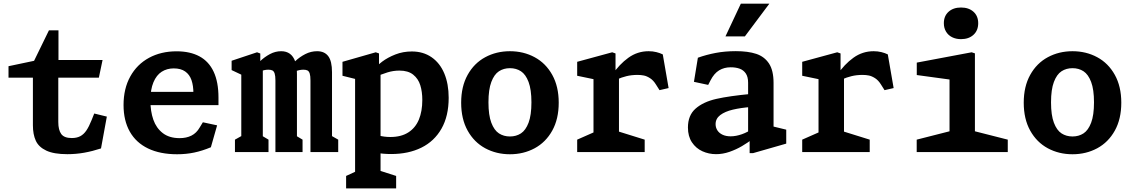

<svg xmlns="http://www.w3.org/2000/svg" viewBox="-20 -838 6240 1058"><path d="M161.3 -147.9V-433.2L183.8 -410.2H26.9V-473.2L210.6 -511.9L157.7 -482.2L249.7 -670.9H302.2V-484.4L279.8 -507.5H545.2L524.8 -410.2H279.3L301.2 -433.2V-165.6Q301.2 -121.8 317.5 -99.5Q333.8 -77.2 376 -77.3Q403 -77.4 422.1 -87.4Q441.2 -97.4 455.7 -118.6Q470.2 -139.8 485 -176.7L499.3 -212.5L568.7 -195.5L536.6 -20.1Q489.7 -4.7 443.9 3.5Q398.1 11.6 351.2 11.6Q276.9 11.6 235.1 -8.1Q193.2 -27.8 177.3 -62.6Q161.3 -97.3 161.3 -147.9Z M660.8 -259.2Q660.8 -349.7 697.9 -416.6Q735 -483.6 801.3 -519.5Q867.7 -555.3 953.1 -555.3Q1027.7 -555.3 1079.2 -527.4Q1130.8 -499.5 1157.3 -442.8Q1183.9 -386 1183.9 -300.3V-258.5H797.1V-331.6H1063.5L1045.8 -304.7V-322.4Q1045.8 -365.9 1035.2 -396.5Q1024.6 -427.2 1000.5 -444.1Q976.5 -461.1 937.3 -461.1Q899.8 -461.1 871 -442.7Q842.2 -424.3 825.5 -384.6Q808.8 -344.9 808.8 -284.2Q808.8 -224.8 824.9 -178.6Q841 -132.4 876.9 -104.6Q912.8 -76.8 969.8 -76.8Q1007.2 -76.8 1035 -90.8Q1062.9 -104.8 1080.4 -135.5L1097.9 -164.2L1176.4 -147.3L1142 -26.5Q1094.6 -6.7 1049.8 2.7Q1005.1 12 955.9 12Q862.2 12 795.9 -19.9Q729.6 -51.8 695.2 -112.8Q660.8 -173.8 660.8 -259.2Z M1458.2 -454Q1437.6 -454 1413.9 -444.4Q1390.2 -434.8 1361.8 -417.4V-444.5Q1388.8 -477.1 1413.3 -500.7Q1437.8 -524.2 1467.5 -540Q1497.2 -555.8 1529.2 -555.8Q1558.1 -555.8 1577.3 -541.7Q1596.6 -527.6 1606.5 -499.7Q1616.3 -471.8 1616.3 -429.8V-50.8L1583.8 -106.6L1647.2 -68.5V0H1497.7V-394.8Q1497.7 -419.9 1493.5 -432.7Q1489.4 -445.5 1481.1 -449.8Q1472.8 -454 1458.2 -454ZM1651.4 -454Q1630.3 -454 1606.5 -444.4Q1582.7 -434.8 1555 -417.4V-444.5Q1582.1 -477.5 1606.8 -500.9Q1631.5 -524.2 1662.4 -540Q1693.3 -555.8 1727.4 -555.8Q1768.1 -555.8 1788.8 -528.5Q1809.5 -501.2 1809.5 -440.2V-50.8L1776.8 -106.6L1843.7 -68.5V0H1690.8V-394.8Q1690.8 -419.9 1686.7 -432.7Q1682.6 -445.5 1674.3 -449.8Q1666 -454 1651.4 -454ZM1274.7 -68.5 1342.8 -106.6 1309.6 -50.4V-450.4L1342 -411.3L1256.3 -451.8V-503.2L1396.4 -549.9L1414.3 -543.2V-483.6L1428.2 -476.6V-50.8L1395.7 -106.6L1459.6 -68.5V0H1274.7Z M1887.2 131.5 1969.8 93.4 1936.7 149.6V-434.6L1969.1 -395.1L1867.2 -420.5V-497.4L2050.6 -549.9L2068.5 -543.5V-443.1L2077 -436.1V149.2L2044.4 93.4L2162.9 131.5V200H1887.2ZM1977.7 -13.8V-122.6Q1984.4 -119.8 1992.3 -116.5Q2033.4 -100.4 2064.8 -91.8Q2096.1 -83.1 2131.2 -83.1Q2190.6 -83.1 2229.9 -108.3Q2269.2 -133.4 2288.2 -179Q2307.1 -224.6 2307.1 -287.2Q2307.1 -332.8 2295.9 -368.5Q2284.8 -404.2 2256.9 -426.6Q2229 -449 2181.4 -449Q2147.1 -449 2114.9 -439Q2082.8 -428.9 2038.7 -410.5L2030.3 -449.1Q2054.8 -475.2 2085.8 -498.3Q2116.7 -521.4 2158.7 -537.9Q2200.8 -554.4 2249.4 -554.4Q2312.2 -554.4 2358.2 -522.6Q2404.2 -490.8 2428.3 -433.2Q2452.4 -375.6 2452.4 -299.1Q2452.4 -198.8 2412.9 -129.2Q2373.3 -59.6 2302 -24.4Q2230.6 10.8 2135.8 10.8Q2091.5 10.8 2052 3.7Q2012.5 -3.4 1977.7 -13.8Z M2521.2 -272.1Q2521.2 -361.4 2556.9 -425.5Q2592.6 -489.7 2653.8 -522.7Q2715.1 -555.8 2790 -555.8Q2864.9 -555.8 2926.2 -522.7Q2987.4 -489.7 3023.1 -425.5Q3058.8 -361.4 3058.8 -272.1Q3058.8 -182.3 3023.1 -118.2Q2987.4 -54.1 2926.2 -21Q2864.9 12 2790 12Q2715.1 12 2653.8 -21Q2592.6 -54.1 2556.9 -118.2Q2521.2 -182.3 2521.2 -272.1ZM2908.4 -274.2Q2908.4 -344.6 2892.6 -386.4Q2876.8 -428.2 2850.6 -445.3Q2824.4 -462.3 2790 -462.3Q2755.6 -462.3 2729.4 -445.3Q2703.2 -428.2 2687.4 -386.4Q2671.6 -344.6 2671.6 -274.2Q2671.6 -203.3 2687.4 -161.7Q2703.2 -120.1 2729.4 -103Q2755.6 -86 2790 -86Q2824.4 -86 2850.6 -103Q2876.8 -120.1 2892.6 -161.7Q2908.4 -203.3 2908.4 -274.2Z M3160.5 -68.5 3283.6 -122.8 3250.4 -66.2V-434.6L3282.8 -395.1L3160.5 -420.5V-497.4L3353.5 -549.9L3371.8 -543.5V-441.9L3390.8 -434.9V-66.7L3358.2 -122.8L3532.5 -68.5V0H3160.5ZM3492.9 -425.2Q3459.6 -425.2 3431.8 -418.2Q3403.9 -411.2 3383.5 -401.8Q3363 -392.4 3336.8 -377.8L3353 -425.3Q3392.8 -483.9 3442.7 -519.8Q3492.6 -555.8 3554.3 -555.8Q3577.2 -555.8 3597 -550.8Q3616.8 -545.9 3632.2 -538.2L3664.3 -352.7L3614.2 -341.2L3594.8 -371.9Q3580.5 -395.2 3562.4 -406.9Q3544.2 -418.7 3528 -421.9Q3511.8 -425.2 3492.9 -425.2Z M4110.8 -83.9 4102.4 -97V-382.1Q4102.4 -414.3 4089.7 -433.1Q4076.9 -451.9 4055.6 -459.6Q4034.2 -467.3 4006.2 -467.2Q3970.4 -467.2 3942.7 -450.4Q3915 -433.7 3895.1 -394.9L3882.4 -370.2L3803.9 -387.1L3825.6 -519.9Q3872 -536.5 3923.4 -546.3Q3974.8 -556.1 4034.6 -556.1Q4102.1 -556.1 4147.2 -541.2Q4192.3 -526.2 4217.5 -488Q4242.6 -449.8 4242.6 -381.3V-118.3L4220.5 -145.9L4312.5 -123.5V-46.6L4129.1 6H4110.8ZM3770.8 -135.4Q3770.8 -202.5 3812.9 -239.5Q3855.1 -276.6 3927.2 -293Q3999.4 -309.3 4120.2 -320.6L4119.5 -248.5Q4062 -244.1 4018.4 -233.8Q3974.8 -223.5 3949 -204Q3923.2 -184.4 3923.2 -153.8Q3923.2 -135.2 3933 -119.8Q3942.9 -104.4 3961.6 -95.6Q3980.2 -86.8 4006.4 -86.8Q4035.3 -86.8 4068.3 -98.4Q4101.3 -110 4130.6 -131.7V-74.5Q4099.4 -51 4068.1 -32.6Q4036.8 -14.2 3999.9 -1.3Q3963.1 11.5 3925.9 11.5Q3885.8 11.5 3850.3 -4.6Q3814.9 -20.7 3792.8 -53.8Q3770.8 -87 3770.8 -135.4ZM4219.4 -817.7H4062.3L3977.6 -637.4H4084.6Z M4400.5 -68.5 4523.6 -122.8 4490.4 -66.2V-434.6L4522.8 -395.1L4400.5 -420.5V-497.4L4593.5 -549.9L4611.8 -543.5V-441.9L4630.8 -434.9V-66.7L4598.2 -122.8L4772.5 -68.5V0H4400.5ZM4732.9 -425.2Q4699.6 -425.2 4671.8 -418.2Q4643.9 -411.2 4623.5 -401.8Q4603 -392.4 4576.8 -377.8L4593 -425.3Q4632.8 -483.9 4682.7 -519.8Q4732.6 -555.8 4794.3 -555.8Q4817.2 -555.8 4837 -550.8Q4856.8 -545.9 4872.2 -538.2L4904.3 -352.7L4854.2 -341.2L4834.8 -371.9Q4820.5 -395.2 4802.4 -406.9Q4784.2 -418.7 4768 -421.9Q4751.8 -425.2 4732.9 -425.2Z M5031.4 -68.5 5244.9 -122.8 5212.3 -66.7V-435L5244.3 -395.5L5031.8 -424.5V-493L5334.3 -549.9L5352.2 -543.9V-66.7L5319.7 -122.8L5533.2 -68.5V0H5031.4ZM5181 -710.1Q5181 -749.8 5207 -773.2Q5233 -796.6 5275.7 -796.6Q5318.3 -796.6 5344.3 -773.2Q5370.3 -749.8 5370.3 -710.1Q5370.3 -670 5344.3 -646.2Q5318.3 -622.3 5275.7 -622.3Q5247.7 -622.3 5226.3 -633.1Q5204.9 -643.8 5193 -663.8Q5181 -683.8 5181 -710.1Z M5621.2 -272.1Q5621.2 -361.4 5656.9 -425.5Q5692.6 -489.7 5753.8 -522.7Q5815.1 -555.8 5890 -555.8Q5964.9 -555.8 6026.2 -522.7Q6087.4 -489.7 6123.1 -425.5Q6158.8 -361.4 6158.8 -272.1Q6158.8 -182.3 6123.1 -118.2Q6087.4 -54.1 6026.2 -21Q5964.9 12 5890 12Q5815.1 12 5753.8 -21Q5692.6 -54.1 5656.9 -118.2Q5621.2 -182.3 5621.2 -272.1ZM6008.4 -274.2Q6008.4 -344.6 5992.6 -386.4Q5976.8 -428.2 5950.6 -445.3Q5924.4 -462.3 5890 -462.3Q5855.6 -462.3 5829.4 -445.3Q5803.2 -428.2 5787.4 -386.4Q5771.6 -344.6 5771.6 -274.2Q5771.6 -203.3 5787.4 -161.7Q5803.2 -120.1 5829.4 -103Q5855.6 -86 5890 -86Q5924.4 -86 5950.6 -103Q5976.8 -120.1 5992.6 -161.7Q6008.4 -203.3 6008.4 -274.2Z"/></svg>

Font: Monaspace Xenon Var ExtraLight
Style: Regular
Weight: 200
Designer: Riley Cran and the Lettermatic Team
Version: Version 1.200 (Monaspace Xenon Var)